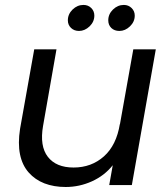

<svg xmlns="http://www.w3.org/2000/svg" viewBox="-20 -747 680 775"><path d="M608.9 -547.9 512.2 0H420.9L435.1 -80.1Q401.9 -38.1 351.1 -15.1Q300.3 7.8 245.1 7.8Q197.3 7.8 159.4 -6.8Q121.6 -21.5 95.7 -50.8Q69.8 -80.1 60.8 -124Q51.8 -168 61 -227.1L118.2 -547.9H208L153.8 -238.8Q139.6 -157.2 173.1 -114Q206.5 -70.8 276.9 -70.8Q349.1 -70.8 399.7 -116Q450.2 -161.1 463.9 -247.1V-244.1L518.1 -547.9ZM298.8 -622.1Q279.3 -622.1 266.6 -634.3Q253.9 -646.5 253.9 -665Q253.9 -689.9 272.9 -708.5Q292 -727.1 316.9 -727.1Q335.9 -727.1 348.4 -714.6Q360.8 -702.1 360.8 -684.1Q360.8 -659.2 341.6 -640.6Q322.3 -622.1 298.8 -622.1ZM461.9 -622.1Q441.9 -622.1 429.4 -634Q417 -646 417 -665Q417 -689.9 436 -708.5Q455.1 -727.1 480 -727.1Q498.5 -727.1 511.2 -714.6Q523.9 -702.1 523.9 -684.1Q523.9 -659.2 504.6 -640.6Q485.4 -622.1 461.9 -622.1Z"/></svg>

Font: Poppins
Style: Italic
Weight: 400
Italic angle: -10°
Designer: Ninad Kale (Devanagari), Jonny Pinhorn (Latin)
Foundry: Indian Type Foundry
Version: Version 3.200;PS 1.000;hotconv 16.6.54;makeotf.lib2.5.65590